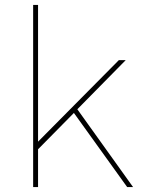

<svg xmlns="http://www.w3.org/2000/svg" viewBox="-20 -762 578 782"><path d="M498 0 281 -302 135 -154V0H115V-742H135V-185L464 -517H492L295 -317L522 0Z"/></svg>

Font: Gontserrat Thin
Style: Regular
Weight: 250
Designer: Julieta Ulanovsky
Foundry: Julieta Ulanovsky
Version: Version 6.001